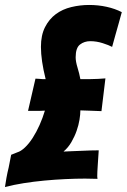

<svg xmlns="http://www.w3.org/2000/svg" viewBox="-20 -752 511 774"><path d="M0 2Q2 -13 6 -35Q10 -57 15 -77Q20 -102 25 -128L50 -138Q64 -142 80.5 -157.5Q97 -173 112 -196.5Q127 -220 139.5 -248Q152 -276 161 -306Q150 -305 138.5 -305Q127 -305 116 -305H93L123 -435Q132 -434 140 -434Q146 -433 152.5 -433Q159 -433 164 -433Q145 -509 145 -563Q145 -610 161.5 -642.5Q178 -675 205 -695Q232 -715 267.5 -723.5Q303 -732 339 -732Q376 -732 410 -724.5Q444 -717 471 -703Q465 -681 458 -656Q451 -631 445 -610Q438 -586 432 -563Q419 -570 394 -578Q369 -586 344 -586Q320 -586 302.5 -572.5Q285 -559 285 -521Q285 -504 292.5 -479.5Q300 -455 304 -433Q323 -433 341.5 -433Q360 -433 375.5 -434Q391 -435 405 -436L389 -304Q376 -304 362 -305Q351 -306 335.5 -306Q320 -306 304 -307Q304 -291 300.5 -269.5Q297 -248 289 -225Q281 -202 268 -179.5Q255 -157 236 -141Q251 -142 269.5 -142.5Q288 -143 307.5 -144Q327 -145 345.5 -145.5Q364 -146 378 -146Q376 -114 374 -85.5Q372 -57 372 -41Q372 -38 372.5 -35.5Q373 -33 373 -31Q361 -31 348 -31.5Q335 -32 323 -32Q286 -32 243.5 -30Q201 -28 158.5 -24Q116 -20 75 -13.5Q34 -7 0 2Z"/></svg>

Font: Bangers
Style: Regular
Weight: 400
Designer: vernon adams
Foundry: Vernon Adams
Version: Version 2.000